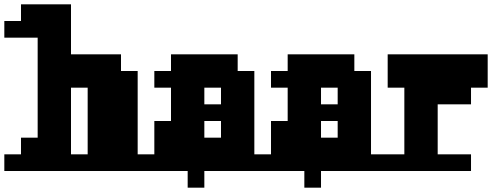

<svg xmlns="http://www.w3.org/2000/svg" viewBox="-97 -790 2273 887"><path d="M308 -77V-385H231V-77ZM0 -77V-154H77V-616H-77V-693H0V-770H231V-539H462V-462H539V-77H616V0H-77V-77Z M924 -308V-385H847V-308ZM847 -231V-154H924V-231ZM616 0V-231H693V-385H616V-462H693V-539H1001V-462H1078V-77H1155V0H847V77H770V0Z M1463 -308V-385H1386V-308ZM1386 -231V-154H1463V-231ZM1155 0V-231H1232V-385H1155V-462H1232V-539H1540V-462H1617V-77H1694V0H1386V77H1309V0Z M1694 0V-77H1771V-385H1694V-539H2156V-385H2079V-308H1925V-77H2079V0Z"/></svg>

Font: Coral Pixels
Style: Regular
Weight: 400
Designer: Tanukizamurai
Foundry: TanukiFont
Version: Version 1.000; ttfautohint (v1.8.4.7-5d5b)